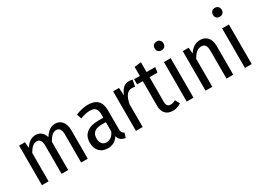

<svg xmlns="http://www.w3.org/2000/svg" viewBox="-26 -1489 3009 2216"><g transform="rotate(-30 1478.5 -381.0)"><path d="M691 -383V0H603V-372Q603 -469 540 -469Q508 -469 481.5 -445.5Q455 -422 430 -377V0H342V-372Q342 -469 279 -469Q219 -469 169 -377V0H80V-527H158L165 -449Q223 -539 305 -539Q348 -539 378 -514Q408 -489 422 -443Q482 -539 565 -539Q623 -539 657 -496.5Q691 -454 691 -383Z M1209 -49 1190 12Q1151 6 1128.5 -12Q1106 -30 1097 -67Q1048 13 955 13Q884 13 843.5 -30.5Q803 -74 803 -147Q803 -231 858 -275.5Q913 -320 1015 -320H1083V-364Q1083 -419 1060.5 -443.5Q1038 -468 987 -468Q932 -468 859 -440L837 -503Q925 -539 1001 -539Q1172 -539 1172 -368V-120Q1172 -88 1181 -73Q1190 -58 1209 -49ZM1083 -137V-261H1026Q895 -261 895 -152Q895 -105 916 -80Q937 -55 975 -55Q1046 -55 1083 -137Z M1595 -532 1579 -445Q1559 -451 1538 -451Q1493 -451 1465.5 -414.5Q1438 -378 1423 -304V0H1333V-527H1411L1419 -422Q1458 -538 1549 -538Q1574 -538 1595 -532Z M1932 -23Q1882 13 1822 13Q1758 13 1723.5 -24Q1689 -61 1689 -128V-458H1613V-527H1689V-647L1779 -658V-527H1894L1884 -458H1779V-129Q1779 -95 1792.5 -78.5Q1806 -62 1836 -62Q1867 -62 1899 -81Z M2114 -715Q2114 -690 2098 -673.5Q2082 -657 2055 -657Q2028 -657 2012 -673.5Q1996 -690 1996 -715Q1996 -741 2012 -758Q2028 -775 2055 -775Q2082 -775 2098 -758Q2114 -741 2114 -715ZM2100 0H2010V-527H2100Z M2630 -383V0H2540V-372Q2540 -423 2523 -445.5Q2506 -468 2472 -468Q2436 -468 2407 -444Q2378 -420 2351 -374V0H2261V-527H2339L2347 -447Q2406 -539 2496 -539Q2559 -539 2594.5 -497.5Q2630 -456 2630 -383Z M2890 -715Q2890 -690 2874 -673.5Q2858 -657 2831 -657Q2804 -657 2788 -673.5Q2772 -690 2772 -715Q2772 -741 2788 -758Q2804 -775 2831 -775Q2858 -775 2874 -758Q2890 -741 2890 -715ZM2876 0H2786V-527H2876Z"/></g></svg>

Font: Fira Sans Condensed
Style: Regular
Weight: 400
Width: 3
Designer: bBox Type GmbH & Carrois Corporate GbR & Edenspiekermann AG
Foundry: bBox Type GmbH & Carrois Corporate GbR & Edenspiekermann AG
Version: Version 4.301